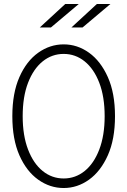

<svg xmlns="http://www.w3.org/2000/svg" viewBox="-20 -934 640 965"><path d="M300 11Q231 11 172 -31Q113 -73 77.5 -153.5Q42 -234 42 -350Q42 -466 77.5 -546.5Q113 -627 172 -669Q231 -711 300 -711Q369 -711 427.5 -669Q486 -627 522 -546.5Q558 -466 558 -350Q558 -234 522 -153.5Q486 -73 427.5 -31Q369 11 300 11ZM300 -37Q359 -37 405.5 -74.5Q452 -112 479 -182.5Q506 -253 506 -350Q506 -448 479 -518Q452 -588 405.5 -625.5Q359 -663 300 -663Q241 -663 194.5 -625.5Q148 -588 121 -518Q94 -448 94 -350Q94 -253 121 -182.5Q148 -112 194.5 -74.5Q241 -37 300 -37ZM180 -796 308 -914H376L236 -796ZM339 -796 467 -914H535L395 -796Z"/></svg>

Font: Red Hat Mono VF Light
Style: Regular
Weight: 300
Monospace: yes
Designer: Pentagram, MCKL
Foundry: Pentagram, MCKL
Version: Version 1.023